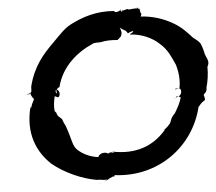

<svg xmlns="http://www.w3.org/2000/svg" viewBox="-20 -480 588 523"><path d="M52 -222C52 -222 52 -223 53 -223H52ZM53 -223C54 -224 56 -224 57 -224C58 -225 61 -226 63 -226V-225C62 -224 59 -223 57 -223ZM65 -244C65 -237 66 -233 65 -229H64C64 -229 63 -228 63 -226C63 -226 64 -226 64 -226C64 -226 63 -225 63 -225C63 -223 65 -219 69 -214C70 -214 72 -213 72 -213C71 -213 70 -210 72 -210C72 -209 72 -209 73 -209L72 -208C63 -188 65 -181 64 -185C64 -186 64 -188 63 -189C51 -116 79 -66 120 -34C153 -11 203 7 244 10C251 9 261 10 261 10C261 10 268 10 271 9H273C278 6 283 3 287 1C289 0 291 2 291 1C292 0 292 -2 292 -3C411 2 505 -80 521 -190C521 -190 521 -189 522 -190C536 -213 543 -200 535 -221C534 -223 541 -227 542 -233L543 -239H542C546 -259 547 -279 545 -298C550 -310 548 -314 538 -332C535 -343 531 -353 526 -362C520 -369 512 -373 505 -378C491 -391 475 -406 453 -416C426 -429 395 -436 363 -435C364 -436 365 -440 365 -442C365 -444 362 -443 361 -453V-454H360C358 -456 355 -458 353 -460V-459C354 -458 354 -457 355 -457C349 -458 337 -455 331 -454H330C330 -455 329 -455 328 -455C327 -457 318 -451 313 -451V-452L311 -451C312 -451 312 -450 313 -449C313 -448 310 -448 308 -451L309 -456C309 -455 309 -454 308 -453C308 -454 307 -454 307 -455V-452C302 -447 294 -446 292 -448C292 -449 291 -450 291 -450C243 -450 205 -434 172 -413C154 -401 143 -385 126 -365C98 -332 74 -300 65 -244ZM67 -214H69C68 -214 67 -215 67 -215C67 -215 67 -214 67 -214ZM129 -218C131 -217 135 -216 137 -215C143 -214 145 -229 138 -234C136 -235 136 -236 135 -237C136 -239 138 -241 142 -243C151 -300 192 -339 233 -361C232 -362 241 -364 254 -365C269 -370 284 -371 299 -371H300C304 -376 312 -379 311 -392C310 -396 308 -402 306 -406C308 -403 312 -401 316 -399C326 -396 328 -389 328 -389C328 -389 332 -391 333 -392C350 -400 342 -391 334 -387V-386C365 -387 395 -377 416 -360C438 -344 447 -325 459 -304C467 -284 471 -263 469 -241C469 -241 468 -240 468 -240C468 -240 469 -239 469 -239C476 -236 475 -222 466 -217C469 -216 472 -216 472 -215C470 -200 463 -185 456 -171C445 -159 446 -150 443 -144C439 -138 434 -132 428 -127V-125C396 -81 349 -60 286 -67C286 -67 289 -65 292 -64C290 -64 286 -64 284 -65C283 -65 276 -65 275 -61C270 -67 250 -64 248 -52C226 -53 207 -60 192 -71C176 -83 178 -96 159 -137C156 -142 152 -148 150 -154C146 -160 136 -162 134 -172C132 -174 131 -176 129 -177C126 -190 127 -204 129 -218ZM133 -236C134 -234 134 -232 134 -230L135 -228V-226H134C132 -227 130 -232 133 -236ZM245 23 261 15C255 18 248 21 245 23ZM261 15 273 9C275 9 277 8 280 7ZM359 -458 360 -456V-459ZM360 -456 362 -454C363 -453 363 -453 361 -454C361 -455 360 -455 360 -456ZM455 -211C456 -211 457 -212 458 -213C457 -212 455 -212 455 -211ZM460 -237C461 -237 465 -239 468 -240C467 -240 465 -239 463 -239C455 -239 456 -235 460 -237ZM458 -213C459 -214 461 -216 461 -218C461 -218 462 -218 465 -217C464 -216 460 -215 458 -213Z"/></svg>

Font: Charger Mayhem
Style: Obl
Weight: 400
Designer: Jasper
Foundry: Cannot Into Space Fonts
Version: Version 0.98